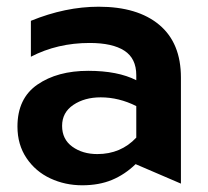

<svg xmlns="http://www.w3.org/2000/svg" viewBox="-20 -541 620 572"><path d="M270 -82Q226 -82 195.5 -104Q165 -126 165 -166Q165 -206 198.5 -228.5Q232 -251 280 -251Q334 -251 386 -225V-131Q340 -82 270 -82ZM274 -521Q175 -521 72 -479V-372Q151 -413 247 -413Q315 -413 350.5 -390Q386 -367 386 -317V-302Q331 -330 243 -330Q151 -330 91.5 -289Q32 -248 32 -164Q32 -110 59 -70Q86 -30 130 -9.5Q174 11 225 11Q275 11 313.5 -5Q352 -21 384 -52L519 6V-310Q519 -413 454.5 -467Q390 -521 274 -521Z"/></svg>

Font: Geom SemiBold
Style: Bold
Weight: 600
Version: Version 1.102